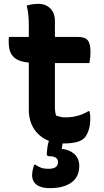

<svg xmlns="http://www.w3.org/2000/svg" viewBox="-20 -729 540 993"><path d="M27 -538H382Q420 -538 434 -520.5Q448 -503 448 -458Q448 -448 447 -438Q446 -428 445 -419.5Q444 -411 442 -403H179Q133 -403 103.5 -409Q74 -415 56.5 -429Q39 -443 32 -463.5Q25 -484 25 -513Q25 -518 25 -522.5Q25 -527 25.5 -531Q26 -535 27 -538ZM443 -154Q445 -145 446 -136Q447 -127 447 -119Q447 -85 440 -61Q433 -37 421 -21Q414 -12 404 -5.5Q394 1 379.5 5Q365 9 347 11Q329 13 307 13Q269 13 236.5 1Q204 -11 179.5 -34Q155 -57 142 -89Q129 -121 129 -160Q129 -216 129 -271.5Q129 -327 129 -382.5Q129 -438 129 -493.5Q129 -549 129 -604Q129 -628 126.5 -652Q124 -676 118 -700Q134 -705 149 -707Q164 -709 180 -709Q203 -709 222 -699Q241 -689 252.5 -669.5Q264 -650 264 -619Q264 -563 264 -507.5Q264 -452 264 -396.5Q264 -341 264 -285.5Q264 -230 264 -174Q264 -162 265.5 -151.5Q267 -141 270 -131Q282 -127 293 -124.5Q304 -122 321 -122Q342 -122 361.5 -125.5Q381 -129 400 -136Q419 -143 437 -154ZM310 -31Q309 -27 307.5 -17.5Q306 -8 305 2.5Q304 13 302.5 21.5Q301 30 300 36V41Q340 45 365 68Q390 91 390 129Q390 185 350 214.5Q310 244 238 244Q205 244 184.5 235Q164 226 155 211Q146 196 146 177Q146 168 147.5 158.5Q149 149 151.5 140Q154 131 157 123H163Q178 133 192.5 138.5Q207 144 232 144Q254 144 267 136Q280 128 280 109Q280 95 269 87Q258 79 235 79Q229 79 225.5 76.5Q222 74 222 68Q222 63 223 51.5Q224 40 226 27.5Q228 15 232 2.5Q236 -10 241 -17Q244 -22 250.5 -25Q257 -28 270.5 -30Q284 -32 310 -31Z"/></svg>

Font: Recursive Casual
Style: Bold
Weight: 700
Version: Version 1.085